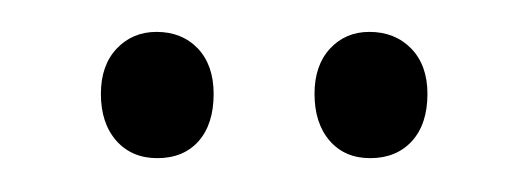

<svg xmlns="http://www.w3.org/2000/svg" viewBox="-20 -773 324 118"><path d="M111.3 -715.3Q111.3 -732.9 101.6 -743.2Q91.8 -753.4 76.2 -753.4Q61.5 -753.4 51.8 -743.2Q42 -732.9 42 -715.3Q42 -697.3 51.5 -686.5Q61 -675.8 76.7 -675.8Q92.8 -675.8 102.1 -686.3Q111.3 -696.8 111.3 -715.3ZM242.7 -715.3Q242.7 -732.9 232.7 -743.2Q222.7 -753.4 207 -753.4Q192.4 -753.4 182.9 -743.2Q173.3 -732.9 173.3 -715.3Q173.3 -697.3 182.6 -686.5Q191.9 -675.8 207.5 -675.8Q223.6 -675.8 233.2 -686.3Q242.7 -696.8 242.7 -715.3Z"/></svg>

Font: Neuton Light
Style: Regular
Weight: 300
Designer: Brian M Zick
Foundry: Brian M Zick
Version: Version 1.560